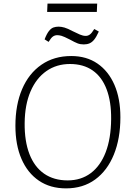

<svg xmlns="http://www.w3.org/2000/svg" viewBox="-20 -1025 732 1059"><path d="M65 -331Q65 -447 102 -533.5Q139 -620 208.5 -668Q278 -716 373 -716Q457 -716 517.5 -674.5Q578 -633 611 -557.5Q644 -482 644 -378Q644 -261 608 -172.5Q572 -84 505 -35Q438 14 344 14Q257 14 194.5 -28.5Q132 -71 98.5 -148.5Q65 -226 65 -331ZM116 -346Q115 -246 142.5 -175Q170 -104 223.5 -67Q277 -30 353 -30Q427 -30 480.5 -70Q534 -110 563 -185.5Q592 -261 593 -368Q594 -464 568 -532.5Q542 -601 491 -636.5Q440 -672 366 -672Q292 -672 236 -633Q180 -594 148.5 -521Q117 -448 116 -346ZM242 -1005H516L514 -959H240ZM442 -780Q423 -780 407.5 -786Q392 -792 367 -806Q332 -824 319 -827.5Q306 -831 296 -831Q283 -831 272.5 -824Q262 -817 248 -794L226 -808Q238 -839 250 -854Q262 -869 275 -873.5Q288 -878 303 -878Q318 -878 335.5 -873Q353 -868 381 -853Q403 -842 420.5 -834.5Q438 -827 453 -827Q465 -827 475.5 -834.5Q486 -842 500 -865L525 -851Q512 -822 500 -807Q488 -792 474 -786Q460 -780 442 -780Z"/></svg>

Font: Literata ExtraLight
Style: Italic
Weight: 250
Italic angle: -2°
Designer: Latin by Veronika Burian and Jose Scaglione. Greek by Irene Vlachou. Cyrillic by Vera Evstafieva
Foundry: TypeTogether
Version: Version 3.002